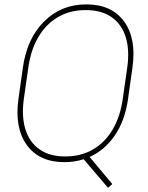

<svg xmlns="http://www.w3.org/2000/svg" viewBox="-20 -741 686 889"><path d="M572.8 -282.7Q559.1 -184.6 512.7 -115.5Q466.3 -46.4 395 -14.2L500 111.3L480 128.4L367.2 -3.9Q326.2 9.8 278.3 9.8Q162.1 9.8 104.5 -69.1Q46.9 -147.9 65.4 -282.7L85.9 -428.2Q105 -563 184.3 -641.8Q263.7 -720.7 379.9 -720.7Q496.6 -720.7 554.4 -641.8Q612.3 -563 593.3 -428.2ZM282.2 -16.6Q355.5 -16.6 411.4 -49.6Q467.3 -82.5 502.2 -142.3Q537.1 -202.1 548.3 -282.7L569.3 -429.2Q580.6 -509.8 562 -569.3Q543.5 -628.9 496.6 -661.6Q449.7 -694.3 376.5 -694.3Q303.7 -694.3 248 -661.6Q192.4 -628.9 157.5 -569.3Q122.6 -509.8 111.3 -429.2L90.3 -282.7Q79.1 -202.1 97.7 -142.3Q116.2 -82.5 162.8 -49.6Q209.5 -16.6 282.2 -16.6Z"/></svg>

Font: Robert Sans Thin
Style: Italic
Weight: 100
Italic angle: -8°
Designer: Christian Robertson (extended by Adam Twardoch)
Foundry: Google
Version: Version 12.135;April 2, 2019;FontCreator 11.5.0.2425 64-bit;